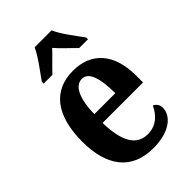

<svg xmlns="http://www.w3.org/2000/svg" viewBox="-229 -857 959 959"><g transform="rotate(-45 250.0 -378.0)"><path d="M109 -619V-606H171C194 -632 238 -672 265 -702C290 -672 335 -632 360 -606H422V-619C394 -657 344 -721 325 -766H205C186 -721 135 -657 109 -619ZM268 10C392 10 445 -48 445 -100C445 -122 433 -136 417 -143C396 -97 359 -59 299 -59C222 -59 181 -121 178 -259H464V-307C464 -465 385 -548 258 -548C120 -548 40 -452 40 -264C40 -90 117 10 268 10ZM328 -319H180C182 -428 212 -488 261 -488C309 -488 328 -422 328 -319Z"/></g></svg>

Font: Noto Serif Tamil Condensed
Style: Bold Italic
Weight: 700
Width: 3
Italic angle: -12°
Designer: Indian Type Foundry, Tom Grace, and the Monotype Design Team
Foundry: Monotype Imaging Inc.
Version: Version 2.003